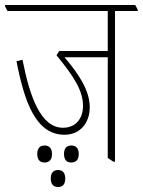

<svg xmlns="http://www.w3.org/2000/svg" viewBox="-39 -642 571 768"><path d="M219 -103C282 -103 320 -151 320 -213C320 -279 277 -345 219 -413H392V-10L415 5H421V-598H512V-603L502 -622H-19V-617L-9 -598H392V-438H198L187 -421C258 -334 293 -279 293 -218C293 -169 265 -131 213 -131C124 -131 80 -255 51 -403L27 -397C59 -232 105 -103 219 -103ZM139 8C159 8 169 -4 169 -26C169 -49 158 -60 139 -60C120 -60 110 -48 110 -26C110 -4 120 8 139 8ZM246 8C266 8 276 -4 276 -26C276 -49 265 -60 246 -60C227 -60 217 -48 217 -26C217 -4 227 8 246 8ZM193 106C212 106 222 95 222 72C222 50 212 38 193 38C174 38 164 50 164 72C164 94 174 106 193 106Z"/></svg>

Font: Noto Serif Devanagari ExtraCondensed Thin
Style: Regular
Weight: 100
Width: 2
Designer: Universal Thirst, Indian Type Foundry and the Monotype Design Team
Foundry: Monotype Imaging Inc.
Version: Version 2.004